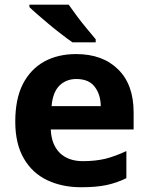

<svg xmlns="http://www.w3.org/2000/svg" viewBox="-20 -786 631 816"><path d="M303.2 -556.2Q416.5 -556.2 481.9 -491.2Q547.9 -426.8 547.9 -308.1V-235.8H195.8Q198.2 -172.9 233.4 -136.7Q270 -101.1 332 -101.1Q385.3 -101.1 428.2 -111.3Q471.7 -122.6 517.1 -144V-28.8Q476.6 -8.8 432.6 0.5Q389.2 9.8 325.2 9.8Q243.7 9.8 180.2 -20.5Q116.7 -50.8 81.1 -112.8Q44.9 -175.3 44.9 -269Q44.9 -365.2 77.1 -428.7Q109.9 -492.2 168 -524.4Q226.1 -556.2 303.2 -556.2ZM304.2 -450.2Q261.2 -450.2 232.4 -421.9Q204.1 -393.6 199.2 -335H408.2Q407.7 -384.3 382.3 -417.5Q357.4 -450.2 304.2 -450.2ZM272 -766.1Q292.5 -736.8 307.6 -716.8Q324.7 -693.8 349.6 -663.6Q355.5 -656.7 368.2 -641.4Q380.9 -626 386.7 -619.1V-606H288.1Q262.7 -623.5 243.7 -638.7Q219.2 -657.2 191.4 -680.2Q166 -701.7 142.1 -722.2Q115.7 -745.1 105 -755.9V-766.1Z"/></svg>

Font: Droid Sans Thai
Style: Bold
Weight: 700
Designer: Steve Matteson
Foundry: Ascender Corporation
Version: Version 1.00